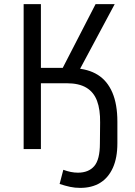

<svg xmlns="http://www.w3.org/2000/svg" viewBox="-20 -725 656 934"><path d="M370 189Q344 189 321 184Q298 179 270 170L288 101Q307 108 324.5 111.5Q342 115 359 115Q411 115 438.5 83Q466 51 466 -27L467 -128Q468 -192 452 -234.5Q436 -277 400 -298.5Q364 -320 305 -320H179V0H95V-705H179V-395H301L275 -375L445 -705H538L355 -363L341 -393Q409 -390 455.5 -361Q502 -332 526.5 -275Q551 -218 551 -133V-28Q551 43 529 91.5Q507 140 467 164.5Q427 189 370 189Z"/></svg>

Font: Nunito Sans 7pt Condensed
Style: Regular
Weight: 400
Width: 3
Designer: Vernon Adams
Foundry: Vernon Adams
Version: Version 3.101;gftools[0.9.27]